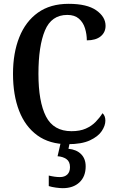

<svg xmlns="http://www.w3.org/2000/svg" viewBox="-20 -744 606 1004"><path d="M334 10Q239 10 175.5 -36Q112 -82 80 -164.5Q48 -247 48 -358Q48 -467 81 -549.5Q114 -632 178.5 -678Q243 -724 339 -724Q435 -724 483.5 -690Q532 -656 532 -609Q532 -575 506.5 -554Q481 -533 434 -533Q434 -565 424.5 -596Q415 -627 392.5 -646.5Q370 -666 332 -666Q249 -666 215 -584.5Q181 -503 181 -358Q181 -212 220.5 -135Q260 -58 354 -58Q398 -58 428.5 -71.5Q459 -85 480 -106.5Q501 -128 516 -152Q531 -139 531 -113Q531 -87 512 -58.5Q493 -30 450 -10Q407 10 334 10ZM308 240Q294 240 272 237Q250 234 235 229V174Q268 182 293 182Q318 182 332 168.5Q346 155 346 130Q346 101 327.5 88Q309 75 281 73L300 -9H347L338 34Q380 38 404 62Q428 86 428 126Q428 179 395.5 209.5Q363 240 308 240Z"/></svg>

Font: Noto Serif Thai Condensed SemiBold
Style: Regular
Weight: 600
Width: 3
Designer: Monotype Design Team
Foundry: Monotype Imaging Inc.
Version: Version 2.002; ttfautohint (v1.8.4.7-5d5b)